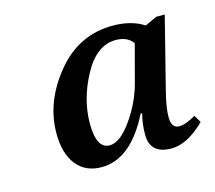

<svg xmlns="http://www.w3.org/2000/svg" viewBox="-61 -789 536 479"><g transform="rotate(-15 207.5 -549.0)"><path d="M279.8 -485.8H275.9Q223.6 -381.8 147.9 -381.8Q106 -381.8 83 -411.1Q60.1 -440.4 60.1 -492.2Q60.1 -573.2 118.4 -644.5Q176.8 -715.8 265.1 -715.8Q313 -715.8 345.2 -694.8L376 -709H397.9L351.1 -523.9Q340.8 -483.4 340.8 -460Q340.8 -430.2 360.8 -430.2Q377.9 -430.2 403.8 -445.8L415 -426.8Q369.6 -381.8 328.1 -381.8Q272.9 -381.8 272.9 -432.1Q272.9 -460 279.8 -485.8ZM307.1 -659.2Q293 -679.2 263.2 -679.2Q213.4 -679.2 180.2 -617.9Q147 -556.6 147 -494.1Q147 -429.2 181.2 -429.2Q207.5 -429.2 237.5 -470.9Q267.6 -512.7 280.8 -560.1Z"/></g></svg>

Font: Droid Serif
Style: Italic
Weight: 400
Italic angle: -12°
Designer: Monotype Design team
Foundry: Monotype Imaging Inc.
Version: Version 1.03